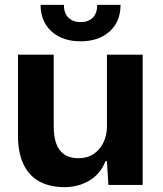

<svg xmlns="http://www.w3.org/2000/svg" viewBox="-20 -761 670 790"><path d="M245 9Q184 9 141 -15Q98 -39 76 -86.5Q54 -134 54 -202V-536H201V-241Q201 -199 211.5 -170Q222 -141 244.5 -125.5Q267 -110 303 -110Q340 -110 366 -128Q392 -146 406 -175.5Q420 -205 420 -240V-536H567V0H426L420 -98H414Q394 -46 348.5 -18.5Q303 9 245 9ZM311 -591Q262 -591 225 -609.5Q188 -628 167.5 -661.5Q147 -695 147 -741H243Q243 -706 262 -688Q281 -670 311 -670Q343 -670 361.5 -688Q380 -706 380 -741H476Q476 -672 431 -631.5Q386 -591 311 -591Z"/></svg>

Font: Mona Sans ExtraLight
Style: Bold
Weight: 700
Version: Version 2.000